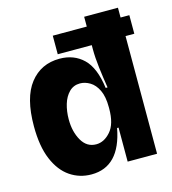

<svg xmlns="http://www.w3.org/2000/svg" viewBox="-107 -788 796 889"><g transform="rotate(-15 291.0 -343.0)"><path d="M223 14Q166 14 120.5 -17Q75 -48 48.5 -111Q22 -174 22 -270Q22 -407 75 -474.5Q128 -542 217 -542Q286 -542 331 -498.5Q376 -455 389 -356H398Q390 -406 384 -455Q378 -504 378 -545V-564H215V-653H378V-700H540V-653H582V-564H540V0H399V-163H392Q359 14 223 14ZM280 -115Q318 -115 349 -150.5Q380 -186 380 -259V-266Q380 -317 365 -348Q350 -379 326.5 -393Q303 -407 279 -407Q248 -407 227 -386Q206 -365 196 -331.5Q186 -298 186 -259Q186 -200 210.5 -157.5Q235 -115 280 -115Z"/></g></svg>

Font: Bricolage Grotesque 48pt ExtraBold
Style: Regular
Weight: 800
Designer: Mathieu Triay
Foundry: Atelier Triay
Version: Version 1.000; ttfautohint (v1.8.4.7-5d5b);gftools[0.9.32]